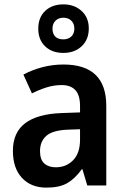

<svg xmlns="http://www.w3.org/2000/svg" viewBox="-20 -941 577 878"><path d="M270 -646Q466 -646 466 -457V-93H379L357 -167H354Q323 -124 287.5 -103.5Q252 -83 192 -83Q122 -83 80.5 -127.5Q39 -172 39 -251Q39 -335 95 -377.5Q151 -420 262 -424L346 -427V-456Q346 -506 324.5 -529Q303 -552 262 -552Q227 -552 193.5 -541.5Q160 -531 126 -514L87 -600Q126 -621 173 -633.5Q220 -646 270 -646ZM289 -348Q220 -345 191.5 -319.5Q163 -294 163 -250Q163 -211 182.5 -193.5Q202 -176 235 -176Q283 -176 314.5 -208.5Q346 -241 346 -302V-350ZM270 -699Q218 -699 186.5 -729Q155 -759 155 -810Q155 -861 186.5 -891Q218 -921 270 -921Q320 -921 353 -891Q386 -861 386 -811Q386 -760 353.5 -729.5Q321 -699 270 -699ZM270 -761Q292 -761 306 -774Q320 -787 320 -810Q320 -833 306 -846.5Q292 -860 270 -860Q248 -860 234 -846.5Q220 -833 220 -810Q220 -787 232.5 -774Q245 -761 270 -761Z"/></svg>

Font: Noto Sans Telugu UI SemiCondensed SemiBold
Style: Regular
Weight: 600
Width: 4
Designer: Jelle Bosma - Monotype Design Team
Foundry: Monotype Imaging Inc.
Version: Version 2.005; ttfautohint (v1.8.4.7-5d5b)